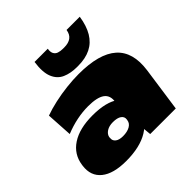

<svg xmlns="http://www.w3.org/2000/svg" viewBox="-205 -958 1141 1141"><g transform="rotate(-45 365.5 -388.0)"><path d="M412 -216 421 -281Q429 -331 396.5 -354.5Q364 -378 288 -378Q242 -378 193 -368Q144 -358 95 -338L85 -503Q126 -518 178 -529.5Q230 -541 283.5 -547Q337 -553 384 -553Q556 -553 631.5 -485.5Q707 -418 688 -281L648 0H433ZM219 13Q112 13 59 -30Q6 -73 16 -150L17 -157Q28 -235 93.5 -278Q159 -321 269 -321Q383 -321 440.5 -278.5Q498 -236 487 -158L486 -151Q476 -73 405.5 -30Q335 13 219 13ZM310 -105Q346 -105 369 -118Q392 -131 395 -154L396 -160Q399 -181 381 -194Q363 -207 326 -207Q294 -207 273 -193.5Q252 -180 248 -159V-153Q245 -131 261.5 -118Q278 -105 310 -105ZM406 -589Q354 -589 314.5 -606.5Q275 -624 257 -668Q239 -712 250 -789H361Q357 -765 364.5 -750.5Q372 -736 388 -730.5Q404 -725 426 -725H436Q472 -725 493 -740.5Q514 -756 519 -789H630Q620 -722 593.5 -677.5Q567 -633 523 -611Q479 -589 417 -589Z"/></g></svg>

Font: Pathway Extreme 28pt Black
Style: Italic
Weight: 900
Italic angle: -8°
Designer: Eduardo Rodriguez Tunni
Foundry: Eduardo Rodriguez Tunni
Version: Version 1.001;gftools[0.9.26]